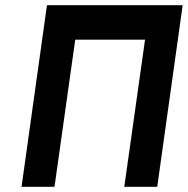

<svg xmlns="http://www.w3.org/2000/svg" viewBox="-20 -720 724 740"><path d="M161 -700 63 0H190L270 -567H539L459 0H586L684 -700Z"/></svg>

Font: Unageo
Style: Bold-Italic
Weight: 700
Designer: Richard Sepsi
Foundry: Richard Sepsi
Version: Version 2.000